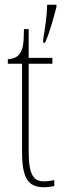

<svg xmlns="http://www.w3.org/2000/svg" viewBox="-20 -780 269 810"><path d="M162 -613V-600H170C189 -640 207 -708 218 -750V-760H179C178 -709 170 -662 162 -613ZM167 10C178 10 194 8 209 5V-20C192 -17 181 -15 165 -15C123 -15 101 -40 101 -140V-511H201V-536H101V-657H81C80 -610 80 -575 63 -553C54 -540 38 -532 13 -530V-511H73V-141C73 -26 99 10 167 10Z"/></svg>

Font: Noto Serif Armenian ExtraCondensed Thin
Style: Regular
Weight: 100
Width: 2
Designer: Monotype Design Team
Foundry: Monotype Imaging Inc.
Version: Version 2.008